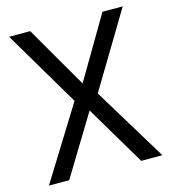

<svg xmlns="http://www.w3.org/2000/svg" viewBox="-104 -775 768 860"><g transform="rotate(-15 280.0 -345.0)"><path d="M17 0 226 -337 17 -690H115L281 -403L450 -690H544L335 -342L543 0H445L280 -278L111 0Z"/></g></svg>

Font: Cairo Medium
Style: Regular
Weight: 500
Designer: Mohamed Gaber, Accademia di Belle Arti di Urbino
Foundry: Kief Type Foundry, Accademia di Belle Arti di Urbino
Version: Version 3.117